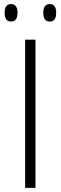

<svg xmlns="http://www.w3.org/2000/svg" viewBox="-20 -905 292 925"><path d="M101.1 0V-713.9H150.9V0ZM250.5 -843.3Q251 -801.3 219.7 -801.3Q188.5 -801.3 188.5 -843.3Q188.5 -885.3 219.7 -885.3Q251 -885.3 250.5 -843.3ZM2.4 -843.3Q2 -885.3 33.2 -885.3Q64.5 -885.3 64.5 -843.3Q64.5 -801.3 33.2 -801.3Q2 -801.3 2.4 -843.3Z"/></svg>

Font: OpenSans-Light
Style: Regular
Weight: 300
Foundry: Ascender Corporation
Version: Version 1.10